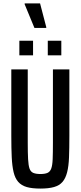

<svg xmlns="http://www.w3.org/2000/svg" viewBox="-20 -1093 471 1121"><path d="M216 8Q167 8 136 -1Q105 -10 86.5 -31Q68 -52 59.5 -87.5Q51 -123 48.5 -175Q46 -227 46 -300V-688H142V-260Q142 -200 144 -163.5Q146 -127 152.5 -108.5Q159 -90 174.5 -83.5Q190 -77 216 -77Q242 -77 257 -83.5Q272 -90 279 -108.5Q286 -127 287.5 -163.5Q289 -200 289 -260V-688H385V-300Q385 -227 383 -175Q381 -123 372 -87.5Q363 -52 345 -31Q327 -10 295.5 -1Q264 8 216 8ZM93 -770V-855H173V-770ZM259 -770V-855H338V-770ZM181 -930 124 -1068V-1073H214L250 -935V-930Z"/></svg>

Font: Saira ExtraCondensed SemiBold
Style: Regular
Weight: 600
Width: 2
Designer: Hector Gatti with collaboration of the Omnibus-Type team
Foundry: Omnibus-Type
Version: Version 1.101